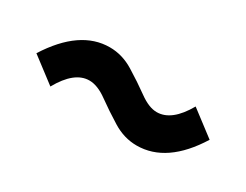

<svg xmlns="http://www.w3.org/2000/svg" viewBox="-36 -633 661 515"><g transform="rotate(30 294.5 -375.0)"><path d="M391.6 -278.3Q352.5 -278.3 316.9 -300.3Q281.2 -322.3 251 -344.2Q220.7 -366.2 195.3 -366.2Q149.4 -366.2 112.3 -299.8L35.2 -358.4Q106.4 -470.7 198.2 -470.7Q237.3 -470.7 272.9 -448.7Q308.6 -426.8 338.9 -404.8Q369.1 -382.8 393.6 -382.8Q439.5 -382.8 476.6 -448.2L553.7 -389.6Q484.4 -278.3 391.6 -278.3Z"/></g></svg>

Font: Nasu
Style: Bold
Weight: 700
Designer: Ryoko NISHIZUKA (kana &amp; ideographs); Paul D. Hunt (Latin, Greek &amp; Cyrillic); Wenlong ZHANG (bopomofo); Sandoll C
Version: Version 2014.1215